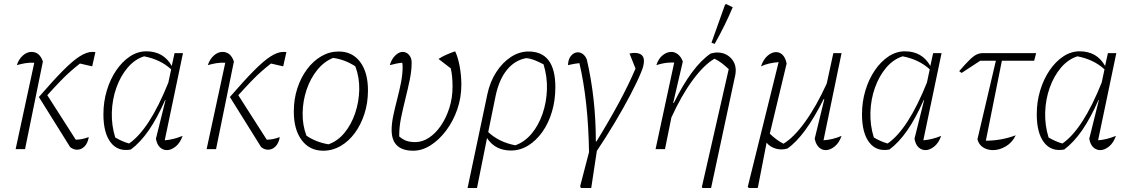

<svg xmlns="http://www.w3.org/2000/svg" viewBox="-20 -744 5650 958"><path d="M174 -260Q245 -342 294 -391.5Q343 -441 378 -463Q413 -485 440 -485Q444 -485 448 -485Q452 -485 456 -484L440 -413L379 -427Q356 -409 332.5 -388.5Q309 -368 281.5 -339.5Q254 -311 216 -269L358 -47Q388 -47 423 -60Q418 -30 402 -13.5Q386 3 364 3Q347 3 330 -10ZM58 0 151 -431Q125 -432 105 -428.5Q85 -425 64 -419Q73 -448 93.5 -466.5Q114 -485 137 -485Q178 -485 194 -437L105 0Z M633 2Q569 14 532.5 -33Q496 -80 496 -174Q496 -236 513 -292.5Q530 -349 560 -393Q590 -437 628.5 -462.5Q667 -488 710 -488Q796 -488 837 -415L851 -479H893L802 -44Q844 -47 891 -66Q879 -31 856.5 -13Q834 5 813 5Q793 5 778 -9Q763 -23 758 -52L806 -245H804Q764 -154 722 -93.5Q680 -33 633 2ZM555 -58Q572 -48 589 -40.5Q606 -33 624 -28Q726 -98 820 -332L834 -398Q781 -447 699 -463Q652 -448 616.5 -406Q581 -364 560.5 -306Q540 -248 538 -183.5Q536 -119 555 -58Z M1127 -260Q1198 -342 1247 -391.5Q1296 -441 1331 -463Q1366 -485 1393 -485Q1397 -485 1401 -485Q1405 -485 1409 -484L1393 -413L1332 -427Q1309 -409 1285.5 -388.5Q1262 -368 1234.5 -339.5Q1207 -311 1169 -269L1311 -47Q1341 -47 1376 -60Q1371 -30 1355 -13.5Q1339 3 1317 3Q1300 3 1283 -10ZM1011 0 1104 -431Q1078 -432 1058 -428.5Q1038 -425 1017 -419Q1026 -448 1046.5 -466.5Q1067 -485 1090 -485Q1131 -485 1147 -437L1058 0Z M1593 8Q1525 8 1485.5 -44.5Q1446 -97 1446 -187Q1446 -249 1463.5 -303Q1481 -357 1512 -398.5Q1543 -440 1583.5 -463.5Q1624 -487 1670 -487Q1738 -487 1777 -435Q1816 -383 1816 -293Q1816 -231 1798.5 -176.5Q1781 -122 1750.5 -80.5Q1720 -39 1679.5 -15.5Q1639 8 1593 8ZM1619 -24Q1665 -40 1699 -81.5Q1733 -123 1752 -179Q1771 -235 1772.5 -296Q1774 -357 1753 -413Q1701 -447 1642 -455Q1597 -437 1563 -395Q1529 -353 1510 -297Q1491 -241 1490 -180.5Q1489 -120 1509 -67Q1558 -34 1619 -24Z M2042 8Q1934 8 1934 -96Q1934 -127 1942 -165.5Q1950 -204 1961 -246Q1972 -288 1980.5 -330.5Q1989 -373 1989 -412Q1989 -420 1987 -431Q1962 -429 1925 -419Q1933 -448 1951.5 -466.5Q1970 -485 1989 -485Q2008 -485 2021 -470Q2034 -455 2034 -431Q2034 -392 2024.5 -346Q2015 -300 2003 -252Q1991 -204 1981.5 -158Q1972 -112 1972 -72Q1972 -65 1972 -63Q1991 -47 2009 -41Q2027 -35 2052 -35Q2087 -35 2120 -56.5Q2153 -78 2179.5 -116.5Q2206 -155 2222 -205Q2238 -255 2238 -311Q2238 -338 2236 -360Q2234 -382 2229 -403L2168 -450Q2187 -462 2206 -470.5Q2225 -479 2251 -488Q2265 -459 2273.5 -413.5Q2282 -368 2282 -322Q2282 -257 2261.5 -198Q2241 -139 2206 -92.5Q2171 -46 2128.5 -19Q2086 8 2042 8Z M2313 194 2412 -275Q2425 -336 2456 -384Q2487 -432 2529 -459.5Q2571 -487 2617 -487Q2751 -487 2751 -309Q2751 -244 2734 -186.5Q2717 -129 2686 -85.5Q2655 -42 2615 -17.5Q2575 7 2529 7Q2451 7 2410 -55L2360 194ZM2633 -457Q2621 -457 2610 -455ZM2453 -266 2416 -85Q2469 -35 2551 -19Q2597 -35 2632 -76.5Q2667 -118 2687 -176Q2707 -234 2709 -298Q2711 -362 2692 -423Q2671 -434 2650.5 -442.5Q2630 -451 2606 -454Q2549 -444 2509.5 -395.5Q2470 -347 2453 -266Z M2956 -38Q3020 -142 3069 -233Q3118 -324 3151 -402L3121 -477Q3127 -478 3133 -479Q3139 -480 3145 -480Q3193 -480 3193 -440Q3193 -417 3180 -386Q3161 -339 3126 -272Q3091 -205 3047 -131.5Q3003 -58 2958 9L2930 194H2878L2875 184L2919 15Q2915 -241 2871 -429Q2848 -427 2814 -419Q2815 -450 2830 -466.5Q2845 -483 2863 -483Q2876 -483 2888 -474.5Q2900 -466 2908 -447Q2953 -253 2953 -38Z M3251 0 3344 -432Q3341 -432 3337.5 -432Q3334 -432 3331 -432Q3310 -432 3292 -428.5Q3274 -425 3255 -419Q3265 -451 3286 -468Q3307 -485 3330 -485Q3347 -485 3362.5 -473Q3378 -461 3387 -437L3339 -231L3342 -230Q3432 -413 3526 -477Q3535 -479 3542.5 -480.5Q3550 -482 3559 -482Q3598 -482 3624.5 -456.5Q3651 -431 3651 -393Q3651 -388 3650.5 -382.5Q3650 -377 3649 -371L3528 194H3485L3482 189L3616 -399Q3596 -418 3580.5 -429.5Q3565 -441 3545 -451Q3493 -421 3436.5 -344.5Q3380 -268 3330 -158L3298 0ZM3546 -525 3530 -531 3597 -719 3602 -724 3636 -708Q3619 -667 3596.5 -621Q3574 -575 3546 -525Z M3760 194H3716L3711 188L3865 -434Q3813 -430 3777 -413Q3789 -448 3810 -466Q3831 -484 3852 -484Q3871 -484 3885 -470Q3899 -456 3905 -427L3821 -77Q3855 -44 3889 -27Q3940 -57 3996.5 -135Q4053 -213 4105 -327L4138 -479H4179L4089 -44Q4135 -47 4179 -66Q4167 -31 4144.5 -13Q4122 5 4100 5Q4081 5 4066 -9Q4051 -23 4045 -52L4093 -249L4090 -250Q3997 -64 3909 -3Q3879 6 3850.5 -2.5Q3822 -11 3805 -32L3762 189Z M4418 2Q4354 14 4317.5 -33Q4281 -80 4281 -174Q4281 -236 4298 -292.5Q4315 -349 4345 -393Q4375 -437 4413.5 -462.5Q4452 -488 4495 -488Q4581 -488 4622 -415L4636 -479H4678L4587 -44Q4629 -47 4676 -66Q4664 -31 4641.5 -13Q4619 5 4598 5Q4578 5 4563 -9Q4548 -23 4543 -52L4591 -245H4589Q4549 -154 4507 -93.5Q4465 -33 4418 2ZM4340 -58Q4357 -48 4374 -40.5Q4391 -33 4409 -28Q4511 -98 4605 -332L4619 -398Q4566 -447 4484 -463Q4437 -448 4401.5 -406Q4366 -364 4345.5 -306Q4325 -248 4323 -183.5Q4321 -119 4340 -58Z M4778 -380 4766 -389Q4798 -426 4818 -445.5Q4838 -465 4853 -472Q4868 -479 4884 -479H5150L5140 -441H4979L4899 -42Q4976 -42 5048 -69Q5031 -33 4999 -14Q4967 5 4935 5Q4907 5 4885.5 -8.5Q4864 -22 4857 -49L4949 -441H4871Z M5290 2Q5226 14 5189.5 -33Q5153 -80 5153 -174Q5153 -236 5170 -292.5Q5187 -349 5217 -393Q5247 -437 5285.5 -462.5Q5324 -488 5367 -488Q5453 -488 5494 -415L5508 -479H5550L5459 -44Q5501 -47 5548 -66Q5536 -31 5513.5 -13Q5491 5 5470 5Q5450 5 5435 -9Q5420 -23 5415 -52L5463 -245H5461Q5421 -154 5379 -93.5Q5337 -33 5290 2ZM5212 -58Q5229 -48 5246 -40.5Q5263 -33 5281 -28Q5383 -98 5477 -332L5491 -398Q5438 -447 5356 -463Q5309 -448 5273.5 -406Q5238 -364 5217.5 -306Q5197 -248 5195 -183.5Q5193 -119 5212 -58Z"/></svg>

Font: Piazzolla ExtraLight
Style: Italic
Weight: 200
Italic angle: -11.3°
Designer: Juan Pablo del Peral
Foundry: Huerta Tipografica
Version: Version 1.330